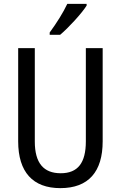

<svg xmlns="http://www.w3.org/2000/svg" viewBox="-20 -1056 625 993"><path d="M428 -1027V-1036H328C307 -991 273 -937 237 -888V-876H291C334 -912 403 -987 428 -1027ZM511 -325V-807H424V-325C424 -214 383 -160 294 -160C206 -160 160 -212 160 -324V-807H74V-325C74 -166 150 -83 292 -83C438 -83 511 -168 511 -325Z"/></svg>

Font: Noto Sans Kannada UI Condensed
Style: Regular
Weight: 400
Width: 3
Designer: Jelle Bosma - Monotype Design Team
Foundry: Monotype Imaging Inc.
Version: Version 2.005